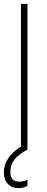

<svg xmlns="http://www.w3.org/2000/svg" viewBox="-28 -760 244 1000"><path d="M81 -740H115V19Q67 45 46.5 72Q26 99 26 135Q26 162 37.5 174Q49 186 74 186Q96 186 115 176V208Q94 220 69 220Q34 220 13 198Q-8 176 -8 138Q-8 58 86 0H81Z"/></svg>

Font: Encode Sans Compressed
Style: Thin
Weight: 100
Designer: Pablo Impallari, Andres Torresi
Foundry: Pablo Impallari, Andres Torresi
Version: Version 1.000; ttfautohint (v1.00) -l 8 -r 50 -G 200 -x 14 -